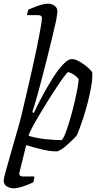

<svg xmlns="http://www.w3.org/2000/svg" viewBox="-46 -820 552 1040"><path d="M28 200Q9 200 -8.5 190Q-26 180 -26 157Q-26 148 -15 108Q-4 68 14 5.5Q32 -57 53 -131Q60 -153 71.5 -201Q83 -249 97.5 -311.5Q112 -374 127 -439.5Q142 -505 154 -564Q166 -623 173.5 -665.5Q181 -708 181 -721Q181 -732 174.5 -735Q168 -738 160 -738H101Q101 -746 103.5 -755Q106 -764 108 -768Q124 -775 143 -782.5Q162 -790 180.5 -795Q199 -800 214 -800Q234 -800 249.5 -789Q265 -778 265 -757Q265 -754 262 -733Q259 -712 254 -691Q247 -661 236.5 -616.5Q226 -572 213 -520.5Q200 -469 187 -418.5Q174 -368 162 -324Q150 -280 141 -250.5Q132 -221 129 -213L137 -208Q157 -251 184 -301Q211 -351 239.5 -396.5Q268 -442 295.5 -471Q323 -500 343 -500Q358 -500 376 -491Q394 -482 411.5 -469Q429 -456 441 -443.5Q453 -431 454 -425Q455 -389 447 -345.5Q439 -302 427.5 -258Q416 -214 403.5 -176.5Q391 -139 381.5 -114.5Q372 -90 369 -86Q363 -78 348.5 -64Q334 -50 317.5 -35Q301 -20 285 -10Q269 0 260 0Q227 0 183.5 -10Q140 -20 96 -34L60 111Q56 124 61.5 130Q67 136 79 136H140Q140 143 138.5 151Q137 159 135 167Q119 175 99 182.5Q79 190 60.5 195Q42 200 28 200ZM288 -61Q299 -72 311 -105Q323 -138 335.5 -181Q348 -224 358 -267Q368 -310 374 -343.5Q380 -377 380 -389Q376 -399 364.5 -408Q353 -417 341 -423Q329 -429 323 -429Q319 -429 302.5 -407Q286 -385 262.5 -350Q239 -315 213.5 -274Q188 -233 165 -194Q142 -155 126.5 -125.5Q111 -96 109 -84Q158 -70 207.5 -65.5Q257 -61 288 -61Z"/></svg>

Font: Texturina Medium 12pt ExtraLight
Style: Italic
Weight: 250
Italic angle: -11°
Version: Version 1.002